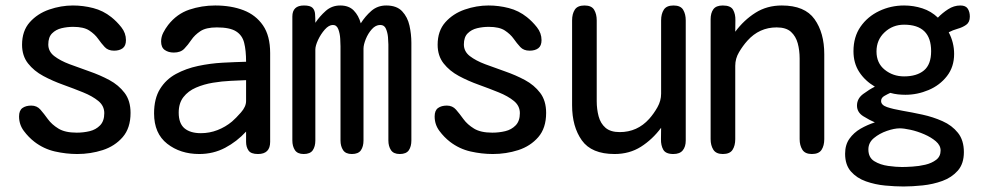

<svg xmlns="http://www.w3.org/2000/svg" viewBox="-20 -553 3540 693"><path d="M258.8 2.9Q218.8 2.9 178.2 -6.3Q137.7 -15.6 104.5 -41Q83 -57.6 65.9 -80.6Q48.8 -103.5 48.8 -132.8Q48.8 -154.3 61 -163.1Q73.2 -171.9 92.8 -171.9Q113.3 -171.9 126 -157.2Q138.7 -142.6 152.8 -123Q167 -103.5 190.9 -88.9Q214.8 -74.2 256.8 -74.2Q281.2 -74.2 303.7 -79.6Q326.2 -85 341.3 -100.6Q356.4 -116.2 356.4 -144.5Q356.4 -170.9 335 -188.5Q313.5 -206.1 279.8 -219.7Q246.1 -233.4 208 -247.1Q169.9 -260.7 136.2 -278.8Q102.5 -296.9 81.1 -324.2Q59.6 -351.6 59.6 -391.6Q59.6 -441.4 87.4 -472.7Q115.2 -503.9 157.7 -518.6Q200.2 -533.2 243.2 -533.2Q280.3 -533.2 316.4 -523.9Q352.5 -514.6 381.8 -491.2Q401.4 -475.6 418 -454.6Q434.6 -433.6 434.6 -408.2Q434.6 -387.7 422.9 -378.9Q411.1 -370.1 391.6 -370.1Q370.1 -370.1 357.9 -383.3Q345.7 -396.5 334 -413.1Q322.3 -429.7 302.2 -442.9Q282.2 -456.1 244.1 -456.1Q222.7 -456.1 202.1 -451.2Q181.6 -446.3 168 -432.6Q154.3 -418.9 154.3 -392.6Q154.3 -367.2 175.8 -350.6Q197.3 -334 231 -321.3Q264.6 -308.6 302.7 -295.4Q340.8 -282.2 374.5 -264.2Q408.2 -246.1 429.7 -217.8Q451.2 -189.5 451.2 -145.5Q451.2 -90.8 422.9 -58.1Q394.5 -25.4 350.6 -11.2Q306.6 2.9 258.8 2.9Z M699.2 2.9Q630.9 2.9 583.5 -34.2Q536.1 -71.3 536.1 -143.6Q536.1 -197.3 557.6 -231.9Q579.1 -266.6 615.2 -286.1Q651.4 -305.7 694.8 -314.9Q738.3 -324.2 783.7 -326.7Q829.1 -329.1 868.2 -330.1Q868.2 -371.1 861.3 -398.4Q854.5 -425.8 832 -439.9Q809.6 -454.1 762.7 -454.1Q723.6 -454.1 703.1 -440.4Q682.6 -426.8 670.4 -408.7Q658.2 -390.6 645 -377Q631.8 -363.3 607.4 -363.3Q587.9 -363.3 574.7 -372.6Q561.5 -381.8 561.5 -403.3Q561.5 -419.9 569.3 -435.1Q577.1 -450.2 586.9 -462.9Q618.2 -502.9 663.1 -518.1Q708 -533.2 756.8 -533.2Q814.5 -533.2 858.9 -516.1Q903.3 -499 929.2 -461.4Q955.1 -423.8 955.1 -361.3V-41Q955.1 2.9 911.1 2.9Q885.7 2.9 877 -9.8Q868.2 -22.5 868.2 -41Q868.2 -59.6 868.2 -78.1Q835 -42 792.5 -19.5Q750 2.9 699.2 2.9ZM705.1 -72.3Q736.3 -72.3 765.1 -83.5Q793.9 -94.7 817.4 -114.3Q831.1 -126 849.6 -147Q868.2 -168 868.2 -188.5V-263.7Q843.8 -262.7 812.5 -261.2Q781.2 -259.8 748.5 -254.4Q715.8 -249 687.5 -236.8Q659.2 -224.6 642.1 -202.6Q625 -180.7 625 -146.5Q625 -107.4 646 -89.8Q667 -72.3 705.1 -72.3Z M1076.2 2.9Q1053.7 2.9 1044.4 -11.2Q1035.2 -25.4 1035.2 -45.9V-493.2Q1035.2 -533.2 1077.1 -533.2Q1099.6 -533.2 1107.9 -524.9Q1116.2 -516.6 1117.2 -502.4Q1118.2 -488.3 1118.2 -470.7Q1133.8 -494.1 1155.8 -513.7Q1177.7 -533.2 1208 -533.2Q1239.3 -533.2 1256.8 -515.1Q1274.4 -497.1 1282.2 -468.8Q1297.9 -494.1 1320.3 -513.7Q1342.8 -533.2 1374 -533.2Q1412.1 -533.2 1431.6 -512.2Q1451.2 -491.2 1458 -460.4Q1464.8 -429.7 1464.8 -398.4V-45.9Q1464.8 -24.4 1455.6 -10.7Q1446.3 2.9 1422.9 2.9Q1400.4 2.9 1391.1 -11.2Q1381.8 -25.4 1381.8 -45.9V-392.6Q1381.8 -402.3 1380.4 -418.9Q1378.9 -435.5 1373 -449.2Q1367.2 -462.9 1352.5 -462.9Q1335.9 -462.9 1322.3 -447.8Q1308.6 -432.6 1300.3 -412.1Q1292 -391.6 1292 -377V-45.9Q1292 -24.4 1282.7 -10.7Q1273.4 2.9 1250 2.9Q1227.5 2.9 1218.3 -11.2Q1209 -25.4 1209 -45.9V-385.7Q1209 -394.5 1208 -413.1Q1207 -431.6 1201.2 -447.3Q1195.3 -462.9 1181.6 -462.9Q1167 -462.9 1152.3 -446.3Q1137.7 -429.7 1127.9 -408.7Q1118.2 -387.7 1118.2 -374V-45.9Q1118.2 -24.4 1108.9 -10.7Q1099.6 2.9 1076.2 2.9Z M1758.8 2.9Q1718.8 2.9 1678.2 -6.3Q1637.7 -15.6 1604.5 -41Q1583 -57.6 1565.9 -80.6Q1548.8 -103.5 1548.8 -132.8Q1548.8 -154.3 1561 -163.1Q1573.2 -171.9 1592.8 -171.9Q1613.3 -171.9 1626 -157.2Q1638.7 -142.6 1652.8 -123Q1667 -103.5 1690.9 -88.9Q1714.8 -74.2 1756.8 -74.2Q1781.2 -74.2 1803.7 -79.6Q1826.2 -85 1841.3 -100.6Q1856.4 -116.2 1856.4 -144.5Q1856.4 -170.9 1835 -188.5Q1813.5 -206.1 1779.8 -219.7Q1746.1 -233.4 1708 -247.1Q1669.9 -260.7 1636.2 -278.8Q1602.5 -296.9 1581.1 -324.2Q1559.6 -351.6 1559.6 -391.6Q1559.6 -441.4 1587.4 -472.7Q1615.2 -503.9 1657.7 -518.6Q1700.2 -533.2 1743.2 -533.2Q1780.3 -533.2 1816.4 -523.9Q1852.5 -514.6 1881.8 -491.2Q1901.4 -475.6 1918 -454.6Q1934.6 -433.6 1934.6 -408.2Q1934.6 -387.7 1922.9 -378.9Q1911.1 -370.1 1891.6 -370.1Q1870.1 -370.1 1857.9 -383.3Q1845.7 -396.5 1834 -413.1Q1822.3 -429.7 1802.2 -442.9Q1782.2 -456.1 1744.1 -456.1Q1722.7 -456.1 1702.1 -451.2Q1681.6 -446.3 1668 -432.6Q1654.3 -418.9 1654.3 -392.6Q1654.3 -367.2 1675.8 -350.6Q1697.3 -334 1731 -321.3Q1764.6 -308.6 1802.7 -295.4Q1840.8 -282.2 1874.5 -264.2Q1908.2 -246.1 1929.7 -217.8Q1951.2 -189.5 1951.2 -145.5Q1951.2 -90.8 1922.9 -58.1Q1894.5 -25.4 1850.6 -11.2Q1806.6 2.9 1758.8 2.9Z M2198.2 2.9Q2115.2 2.9 2080.1 -46.4Q2044.9 -95.7 2044.9 -172.9V-479.5Q2044.9 -502.9 2054.7 -518.1Q2064.5 -533.2 2089.8 -533.2Q2115.2 -533.2 2124.5 -517.6Q2133.8 -502 2133.8 -479.5V-187.5Q2133.8 -159.2 2140.6 -133.3Q2147.5 -107.4 2165.5 -91.8Q2183.6 -76.2 2216.8 -76.2Q2280.3 -76.2 2323.2 -124Q2339.8 -142.6 2353 -166Q2366.2 -189.5 2366.2 -214.8V-479.5Q2366.2 -502.9 2376 -518.1Q2385.7 -533.2 2411.1 -533.2Q2436.5 -533.2 2445.8 -517.6Q2455.1 -502 2455.1 -479.5V-45.9Q2455.1 -23.4 2444.3 -10.3Q2433.6 2.9 2410.2 2.9Q2382.8 2.9 2374 -12.7Q2365.2 -28.3 2365.7 -50.8Q2366.2 -73.2 2366.2 -91.8Q2335 -49.8 2293.5 -23.4Q2252 2.9 2198.2 2.9Z M2588.9 2.9Q2564.5 2.9 2554.7 -12.7Q2544.9 -28.3 2544.9 -50.8V-483.4Q2544.9 -505.9 2554.7 -519.5Q2564.5 -533.2 2588.9 -533.2Q2617.2 -533.2 2626 -517.6Q2634.8 -502 2634.3 -480Q2633.8 -458 2633.8 -438.5Q2665 -480.5 2706.5 -506.8Q2748 -533.2 2801.8 -533.2Q2884.8 -533.2 2919.9 -483.9Q2955.1 -434.6 2955.1 -357.4V-50.8Q2955.1 -27.3 2945.3 -12.2Q2935.5 2.9 2910.2 2.9Q2885.7 2.9 2876 -12.7Q2866.2 -28.3 2866.2 -50.8V-341.8Q2866.2 -371.1 2859.4 -396.5Q2852.5 -421.9 2835 -438Q2817.4 -454.1 2783.2 -454.1Q2720.7 -454.1 2677.7 -406.2Q2661.1 -387.7 2647.5 -364.7Q2633.8 -341.8 2633.8 -315.4V-50.8Q2633.8 -27.3 2624 -12.2Q2614.3 2.9 2588.9 2.9Z M3241.2 120.1Q3210.9 120.1 3174.8 116.7Q3138.7 113.3 3105.5 101.6Q3072.3 89.8 3051.3 65.9Q3030.3 42 3030.3 2Q3030.3 -30.3 3045.9 -52.2Q3061.5 -74.2 3085.9 -88.4Q3110.4 -102.5 3137.7 -111.3Q3119.1 -119.1 3096.2 -133.3Q3073.2 -147.5 3073.2 -171.9Q3073.2 -197.3 3095.7 -213.9Q3118.2 -230.5 3137.7 -240.2Q3101.6 -261.7 3081.1 -293.5Q3060.5 -325.2 3060.5 -368.2Q3060.5 -419.9 3085.9 -456.5Q3111.3 -493.2 3153.3 -513.2Q3195.3 -533.2 3243.2 -533.2Q3277.3 -533.2 3309.1 -522.9Q3340.8 -512.7 3365.2 -489.3Q3380.9 -505.9 3401.9 -519.5Q3422.9 -533.2 3446.3 -533.2Q3465.8 -533.2 3473.1 -521.5Q3480.5 -509.8 3480.5 -493.2Q3480.5 -472.7 3467.3 -463.4Q3454.1 -454.1 3436.5 -449.2Q3418.9 -444.3 3404.3 -436.5Q3423.8 -399.4 3423.8 -358.4Q3423.8 -311.5 3397.9 -278.3Q3372.1 -245.1 3331.5 -228Q3291 -210.9 3248 -210.9Q3234.4 -210.9 3220.7 -212.4Q3207 -213.9 3193.4 -217.8Q3184.6 -213.9 3172.4 -207Q3160.2 -200.2 3160.2 -188.5Q3160.2 -173.8 3181.6 -166.5Q3203.1 -159.2 3237.3 -153.3Q3271.5 -147.5 3309.6 -139.2Q3347.7 -130.9 3381.8 -115.7Q3416 -100.6 3437.5 -73.7Q3459 -46.9 3459 -3.9Q3459 38.1 3437 63Q3415 87.9 3381.3 100.1Q3347.7 112.3 3310.1 116.2Q3272.5 120.1 3241.2 120.1ZM3243.2 -277.3Q3289.1 -277.3 3314.9 -298.8Q3340.8 -320.3 3340.8 -368.2Q3340.8 -463.9 3243.2 -463.9Q3202.1 -463.9 3172.9 -436.5Q3143.6 -409.2 3143.6 -367.2Q3143.6 -325.2 3173.3 -301.3Q3203.1 -277.3 3243.2 -277.3ZM3235.4 49.8Q3250 49.8 3273.4 48.3Q3296.9 46.9 3319.8 41.5Q3342.8 36.1 3358.9 23.9Q3375 11.7 3375 -9.8Q3375 -28.3 3357.9 -43Q3340.8 -57.6 3315.9 -68.4Q3291 -79.1 3266.6 -84.5Q3242.2 -89.8 3227.5 -89.8Q3208 -89.8 3181.2 -80.6Q3154.3 -71.3 3134.3 -54.7Q3114.3 -38.1 3114.3 -13.7Q3114.3 15.6 3135.7 28.8Q3157.2 42 3186 45.9Q3214.8 49.8 3235.4 49.8Z"/></svg>

Font: Kosugi Maru
Style: Regular
Weight: 400
Designer: MOTOYA
Version: Version 4.002